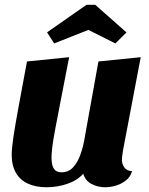

<svg xmlns="http://www.w3.org/2000/svg" viewBox="-20 -769 629 809"><path d="M176 20Q131.3 20 98.2 5Q65 -10 47.2 -40.5Q29.3 -71 29.3 -117.3Q29.3 -142.3 36 -188.3Q42.7 -234.3 57 -312.3Q71.3 -390.3 93.7 -510L271.3 -528Q250.7 -421.3 236.5 -348.8Q222.3 -276.3 213.5 -229.5Q204.7 -182.7 200.8 -153.5Q197 -124.3 197 -104.3Q197 -89 200.2 -74.8Q203.3 -60.7 212.5 -51.8Q221.7 -43 239.7 -43Q269 -43 288.2 -64.2Q307.3 -85.3 318.5 -116.7Q329.7 -148 334.7 -176.7L394.7 -510L573 -528L498.7 -137.7Q497.7 -129.3 495.7 -117.3Q493.7 -105.3 493.7 -95.7Q493.7 -77.7 503.8 -63.5Q514 -49.3 536.3 -47.7Q530 -24.3 511.3 -9.3Q492.7 5.7 469.3 12.8Q446 20 423 20Q391.3 20 365.2 5.8Q339 -8.3 330.7 -37Q305.7 -8.7 263.5 5.7Q221.3 20 176 20ZM208.3 -586 178.3 -632.7 344.3 -748.7H381.3L513 -632.3L466 -586L352.3 -643Z"/></svg>

Font: Sansita Swashed Light
Style: Regular
Weight: 300
Designer: Pablo Cosgaya
Foundry: Omnibus-Type
Version: Version 1.003